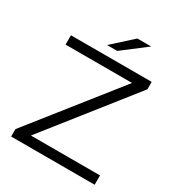

<svg xmlns="http://www.w3.org/2000/svg" viewBox="-204 -1012 1059 1143"><g transform="rotate(30 325.5 -440.5)"><path d="M499 -881H404L267 -757H337ZM144 -64 607 -649V-700H52V-636H509L45 -51V0H619V-64Z"/></g></svg>

Font: Montserrat Lite
Style: Regular
Weight: 400
Designer: Julieta Ulanovsky
Foundry: Julieta Ulanovsky
Version: Version 7.200;PS 007.200;hotconv 1.0.88;makeotf.lib2.5.64775